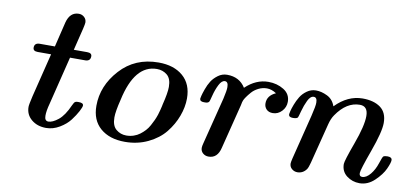

<svg xmlns="http://www.w3.org/2000/svg" viewBox="-64 -852 2288 1068"><g transform="rotate(10 1080.0 -317.5)"><path d="M90.8 -417Q90.8 -442.9 119.1 -443.8H206.1Q213.9 -479 240.2 -585Q256.3 -646 306.2 -646Q324.2 -646 337.2 -634Q350.1 -622.1 350.1 -604Q350.1 -596.2 343.5 -568.1Q336.9 -540 326.9 -500.5Q316.9 -460.9 313 -443.8H388.2Q415 -443.8 415 -424.8Q415 -397.9 387.2 -397H299.8L232.9 -126Q220.7 -81.1 221.2 -55.2Q221.2 -26.4 242.2 -25.9Q266.1 -25.9 298.1 -51.5Q330.1 -77.1 356.9 -138.2Q361.8 -147.9 364.5 -152.6Q367.2 -157.2 372.1 -159.7Q377 -162.1 384.8 -162.1H391.1Q417 -162.1 417 -147Q417 -138.2 404.1 -113.5Q391.1 -88.9 369.6 -60.5Q348.1 -32.2 311.5 -10.5Q274.9 11.2 235.8 11.2Q186 11.2 153.1 -16.4Q120.1 -43.9 120.1 -87.9Q120.1 -100.1 131.8 -149.9L192.9 -397H117.2Q90.8 -397 90.8 -417Z M490.7 -159.2Q490.7 -272 574.2 -364Q657.7 -456.1 790.5 -456.1Q877.4 -456.1 928.7 -411.6Q980 -367.2 980 -286.1Q980 -237.3 960.9 -186Q941.9 -134.8 906.2 -90.3Q870.6 -45.9 811.3 -17.3Q752 11.2 680.7 11.2Q593.8 11.2 542.2 -33.4Q490.7 -78.1 490.7 -159.2ZM600.6 -112.8Q600.6 -65.9 625.2 -45.4Q649.9 -24.9 682.6 -24.9Q704.6 -24.9 724.1 -31.5Q743.7 -38.1 758.8 -49.6Q773.9 -61 786.4 -74.5Q798.8 -87.9 808.3 -105.5Q817.9 -123 824.7 -137.9Q831.5 -152.8 837.2 -169.9Q842.8 -187 845.2 -198Q847.7 -209 850.6 -220.2L852.5 -230Q869.6 -297.9 869.6 -332Q869.6 -378.9 845.2 -398.9Q820.8 -418.9 787.6 -418.9Q661.6 -418.9 617.7 -214.8Q600.6 -147 600.6 -112.8Z M1052.7 -298.8Q1053.7 -304.7 1056.2 -315.4Q1058.6 -326.2 1068.1 -353Q1077.6 -379.9 1090.6 -400.4Q1103.5 -420.9 1126.5 -438Q1149.4 -455.1 1177.7 -455.1Q1247.6 -455.1 1281.7 -399.9Q1340.8 -456.1 1410.6 -456.1Q1459.5 -456.1 1497.6 -432.6Q1535.6 -409.2 1535.6 -365.2Q1535.6 -334.5 1514.2 -311.8Q1492.7 -289.1 1463.4 -289.1Q1440.4 -289.1 1427.5 -302.5Q1414.6 -315.9 1414.6 -335.9Q1414.6 -379.9 1462.4 -400.9Q1435.5 -418.9 1408.7 -418.9Q1383.8 -418.9 1361.1 -407.5Q1338.4 -396 1324 -379.4Q1309.6 -362.8 1301 -350.3Q1292.5 -337.9 1289.6 -331.1Q1285.6 -323.2 1281.7 -300.8L1218.8 -50.8Q1204.6 11.2 1153.8 11.2Q1134.8 11.2 1121.6 -0.5Q1108.4 -12.2 1108.4 -30.8Q1108.4 -39.6 1112.8 -56.2L1179.7 -320.8Q1190.9 -369.6 1190.4 -387.2Q1190.4 -418 1171.4 -418Q1153.3 -418 1138.9 -389.4Q1124.5 -360.8 1116 -326.9Q1107.4 -293 1105.5 -291Q1099.6 -282.2 1084.5 -282.2H1077.6Q1077.1 -282.2 1076.2 -282.2Q1052.7 -282.2 1052.7 -298.8Z M1554.7 -298.8Q1554.7 -301.8 1558.1 -316.4Q1561.5 -331.1 1570.6 -355Q1579.6 -378.9 1593 -400.9Q1606.4 -422.9 1629.4 -439Q1652.3 -455.1 1679.7 -455.1Q1710.4 -455.1 1743.4 -439Q1776.4 -422.9 1789.6 -384.8Q1858.4 -455.6 1942.4 -456.1Q2006.3 -456.1 2043.9 -428.5Q2081.5 -400.9 2081.5 -341.8Q2081.5 -292 2040 -177.5Q1998.5 -63 1998.5 -44.9Q1998.5 -25.9 2014.6 -25.9Q2038.6 -25.9 2061.5 -54.2Q2082.5 -80.1 2094.5 -116.9Q2106.4 -153.8 2111.3 -158.2Q2119.1 -163.1 2134.8 -163.1Q2159.7 -163.1 2160.2 -146Q2160.2 -130.9 2144.3 -95.9Q2128.4 -61 2090.6 -24.9Q2052.7 11.2 2006.3 11.2Q1965.3 11.2 1933.8 -12.9Q1902.3 -37.1 1902.3 -79.1Q1902.3 -97.2 1940.9 -202.6Q1979.5 -308.1 1979.5 -362.8Q1979.5 -418.9 1933.6 -418.9Q1858.4 -418.9 1801.8 -335.9Q1786.6 -314 1778.3 -280.8Q1728.5 -84 1720.9 -54.9Q1713.4 -25.9 1706.5 -16.1Q1687.5 10.7 1655.8 11.2Q1637.7 11.2 1624 -0.5Q1610.4 -12.2 1610.4 -30.8Q1610.4 -37.6 1615.7 -60.1L1678.7 -312Q1692.9 -370.1 1692.4 -388.2Q1692.4 -418 1673.3 -418Q1654.3 -418 1640.4 -389.4Q1626.5 -360.8 1617.4 -326.9Q1608.4 -293 1606.4 -290Q1600.6 -282.2 1579.6 -282.2Q1579.1 -282.2 1578.1 -282.2Q1554.7 -282.2 1554.7 -298.8Z"/></g></svg>

Font: CMU Serif
Style: BoldItalic
Weight: 700
Italic angle: -14.04°
Version: Version 0.7.0